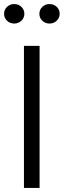

<svg xmlns="http://www.w3.org/2000/svg" viewBox="-41 -926 314 946"><path d="M77 0V-700H154V0ZM29 -810Q7.9 -810 -6.5 -823.9Q-21 -837.7 -21 -857.9Q-21 -878 -6.5 -892Q7.9 -906 29 -906Q50 -906 64.5 -892.1Q79 -878.3 79 -858.1Q79 -838 64.5 -824Q50 -810 29 -810ZM203 -810Q181.9 -810 167.5 -823.9Q153 -837.7 153 -857.9Q153 -878 167.5 -892Q181.9 -906 203 -906Q224 -906 238.5 -892.1Q253 -878.3 253 -858.1Q253 -838 238.5 -824Q224 -810 203 -810Z"/></svg>

Font: Red Hat Display
Style: Regular
Weight: 300
Designer: Pentagram, MCKL
Foundry: Pentagram, MCKL
Version: Version 1.023